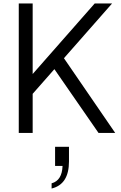

<svg xmlns="http://www.w3.org/2000/svg" viewBox="-20 -765 694 1105"><path d="M88 -745H168V-339L525 -745H625L348 -430L643 0H547L293 -367L168 -225V0H88ZM340 190H297V80H377V164Q377 296 277 320V290Q337 274 340 190Z"/></svg>

Font: Evergrow Sans 
Style: Regular
Weight: 400
Foundry: 10Web
Version: Version 1.000